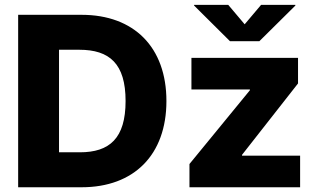

<svg xmlns="http://www.w3.org/2000/svg" viewBox="-20 -790 1343 810"><path d="M324.2 0C545.4 0 682.1 -136.7 682.1 -363.8C682.1 -590.8 545.4 -727.5 324.2 -727.5H56.6V0ZM779.3 0H1246.1V-133.3H1001V-136.7L1237.3 -438V-545.9H787.6V-412.6H1034.2V-409.2L779.3 -98.1ZM229 -147.5V-580.1H314.5C441.9 -580.1 509.8 -521.5 509.8 -363.8C509.8 -206.1 441.9 -147.5 316.9 -147.5ZM942.9 -769.5H798.8V-766.6L950.2 -616.2H1074.2L1226.1 -766.6V-769.5H1081.5L1012.2 -687.5Z"/></svg>

Font: Inter ExtraBold
Style: Regular
Weight: 800
Designer: Rasmus Andersson
Foundry: rsms
Version: Version 4.001;git-9221beed3